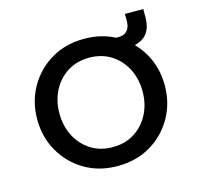

<svg xmlns="http://www.w3.org/2000/svg" viewBox="-90 -672 806 780"><g transform="rotate(-15 313.0 -282.5)"><path d="M313.2 12.4Q235.4 12.4 175 -23.1Q114.6 -58.6 79.8 -119.4Q45 -180.2 45 -255Q45 -329.8 79.8 -390.6Q114.6 -451.4 175 -486.9Q235.4 -522.4 313.2 -522.4Q391 -522.4 451.4 -486.9Q511.8 -451.4 546.6 -391Q581.4 -330.7 581.4 -254.8Q581.4 -180 546.6 -119.3Q511.8 -58.6 451.4 -23.1Q391 12.4 313.2 12.4ZM313.2 -67Q365.6 -67 404.9 -92Q444.2 -117 466.1 -159.5Q488 -202.1 488 -254.9Q488 -307.8 466.1 -350.4Q444.2 -393 404.9 -418Q365.6 -443 313.2 -443Q260.8 -443 221.5 -418Q182.2 -393 160.3 -350.5Q138.4 -307.9 138.4 -255.1Q138.4 -202.2 160.3 -159.6Q182.2 -117 221.5 -92Q260.8 -67 313.2 -67ZM418 -439.6V-493H452.8Q474.8 -493 487.4 -507.1Q500 -521.2 500 -545.6V-577H577.2V-543.2Q577.2 -490 548.6 -464.8Q520 -439.6 462.2 -439.6Z"/></g></svg>

Font: MuseoModerno Thin
Style: Regular
Weight: 100
Designer: Pablo Cosgaya, Héctor Gatti, Marcela Romero, and the Authors of The MuseoModerno Project.
Foundry: Omnibus-Type Team
Version: Version 1.003